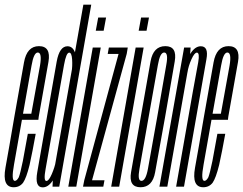

<svg xmlns="http://www.w3.org/2000/svg" viewBox="-42 -805 1049 828"><path d="M17 2.5 22 -25Q5.5 -25 18.5 -95.5Q30.5 -166 55 -302Q84 -465 94 -522Q103.5 -578.5 121 -578.5Q140 -578.5 130.5 -522Q120 -467 93 -314.5H51.5L47 -288.5H123.5Q124.5 -295.5 125 -301.5Q155 -470.5 167 -538.5Q178.5 -606 126 -606Q74 -606 61.5 -536Q49.5 -466 20 -302Q-3 -166.5 -18.5 -81.5Q-33.5 2.5 17 2.5ZM22 -25 17 2.5Q42.5 2.5 57.5 -17Q71.5 -37 85.5 -93.5Q98 -150 112 -228H78Q66.5 -165 56.5 -110.5Q45.5 -57 39 -40.5Q30.5 -25 22 -25Z M184.5 0H213.5L351.5 -785H317.5L186.5 -43ZM142 3Q165.5 3 184.5 -25Q203.5 -53 210.5 -89L199.5 -112Q194 -83.5 181.2 -54Q168.5 -24.5 158 -24.5Q145 -24.5 154.8 -77Q164.5 -129.5 194.5 -301Q225 -473 234.2 -525.5Q243.5 -578 256.5 -578Q267 -578 269 -549Q271 -520 266.5 -492L284.5 -514Q291.5 -549.5 281.8 -577.5Q272 -605.5 249 -605.5Q214.5 -605.5 202.5 -539.5Q190.5 -473.5 160.5 -301Q130.5 -129.5 118.8 -63.2Q107 3 142 3Z M252.5 0H287L392.5 -600H358ZM381.5 -729.5 371 -672.5H405L415.5 -729.5Z M316 0H403.5L408.5 -27.5H355L356 -31.5L504.5 -573L509 -600H427.5L422.5 -572.5H470L469 -571.5L321.5 -28Z M437.5 0H472L577.5 -600H543ZM566.5 -729.5 556 -672.5H590L600.5 -729.5Z M564 2.5Q615.5 2.5 627 -62.2Q638.5 -127 670 -300.5Q700 -474 711.5 -540Q723 -606 671 -606Q619 -606 607.2 -540Q595.5 -474 565 -300.5Q534.5 -127.5 523.2 -62.5Q512 2.5 564 2.5ZM568 -25Q550 -25 559.5 -76.8Q569 -128.5 599 -300.5Q630 -472.5 639 -525.5Q648 -578.5 666 -578.5Q685 -578.5 675.2 -525.8Q665.5 -473 636 -300.5Q605.5 -129 596 -77Q586.5 -25 568 -25Z M645.5 0H679.5L776.5 -550.5L780 -600H752ZM717.5 0H751.5L822 -400.5Q838 -493.5 848.2 -549.5Q858.5 -605.5 824 -605.5Q799.5 -605.5 779.8 -574.8Q760 -544 753.5 -507L766.5 -493Q770.5 -520 783.5 -549Q796.5 -578 807 -578Q820 -578 812.8 -536.5Q805.5 -495 789 -406.5Z M834.5 2.5 839.5 -25Q823 -25 836 -95.5Q848 -166 872.5 -302Q901.5 -465 911.5 -522Q921 -578.5 938.5 -578.5Q957.5 -578.5 948 -522Q937.5 -467 910.5 -314.5H869L864.5 -288.5H941Q942 -295.5 942.5 -301.5Q972.5 -470.5 984.5 -538.5Q996 -606 943.5 -606Q891.5 -606 879 -536Q867 -466 837.5 -302Q814.5 -166.5 799 -81.5Q784 2.5 834.5 2.5ZM839.5 -25 834.5 2.5Q860 2.5 875 -17Q889 -37 903 -93.5Q915.5 -150 929.5 -228H895.5Q884 -165 874 -110.5Q863 -57 856.5 -40.5Q848 -25 839.5 -25Z"/></svg>

Font: Anybody UltraCondensed ExtraLight
Style: Italic
Weight: 250
Width: 1
Italic angle: -10°
Version: Version 1.113;gftools[0.9.25]